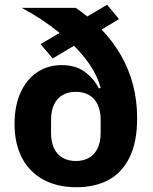

<svg xmlns="http://www.w3.org/2000/svg" viewBox="-20 -773 643 805"><path d="M429 -753 479 -693 406 -649Q454 -599 487.5 -540.5Q521 -482 538 -416Q555 -350 555 -278Q555 -177 523 -112.5Q491 -48 434 -18Q377 12 301 12Q220 12 161.5 -20Q103 -52 72 -111.5Q41 -171 41 -253Q41 -328 65.5 -383.5Q90 -439 135 -469.5Q180 -500 239 -500Q295 -500 333 -473.5Q371 -447 395 -402L402 -405Q389 -452 360 -496.5Q331 -541 290 -581L201 -528L150 -588L230 -635Q193 -665 153 -691.5Q113 -718 71 -740H297Q310 -732 322 -722.5Q334 -713 346 -704ZM298 -98Q330 -98 353.5 -111.5Q377 -125 389.5 -151.5Q402 -178 402 -216V-270Q402 -308 389.5 -334.5Q377 -361 353.5 -374.5Q330 -388 298 -388Q266 -388 242.5 -374.5Q219 -361 206.5 -334.5Q194 -308 194 -270V-216Q194 -178 206.5 -151.5Q219 -125 242.5 -111.5Q266 -98 298 -98Z"/></svg>

Font: IBM Plex Sans
Style: Regular
Weight: 400
Designer: Mike Abbink, Paul van der Laan, Pieter van Rosmalen
Foundry: Bold Monday
Version: Version 3.201